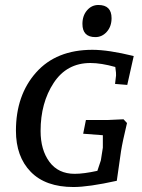

<svg xmlns="http://www.w3.org/2000/svg" viewBox="-20 -740 570 771"><path d="M351 -540Q415 -540 517 -515L491 -399L442 -403L446 -437Q447 -443 443 -471Q386 -487 343 -487Q248 -487 195.5 -407Q143 -327 143 -214Q143 -138 178.5 -90Q214 -42 280 -42Q316 -42 371 -54Q384 -92 385 -96L393 -147V-197L314 -203L325 -258H410L476 -261L490 -246Q472 -171 466 -133L449 -14Q336 11 275 11Q163 11 103.5 -50Q44 -111 44 -215Q44 -358 125 -449Q206 -540 351 -540ZM375 -720Q428 -720 428 -667Q428 -634 409 -612.5Q390 -591 363 -591Q311 -591 311 -644Q311 -677 329.5 -698.5Q348 -720 375 -720Z"/></svg>

Font: Andada SC
Style: Italic
Weight: 400
Italic angle: -8.29999°
Designer: Carolina Giovagnoli
Foundry: Carolina Giovagnoli
Version: Version 1.003